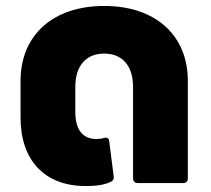

<svg xmlns="http://www.w3.org/2000/svg" viewBox="-20 -615 710 645"><path d="M268 10C308 10 333 5 352 -4C360 -8 363 -13 362 -22L347 -140C346 -151 339 -154 331 -152C321 -149 313 -148 304 -148C258 -148 233 -179 233 -239V-323C233 -394 269 -435 330 -435C391 -435 427 -394 427 -323V-16C427 -6 433 0 443 0H595C605 0 611 -6 611 -16V-343C611 -497 502 -595 330 -595C158 -595 49 -497 49 -343V-221C49 -76 130 10 268 10Z"/></svg>

Font: LINE Seed Sans TH ExtraBold
Style: Regular
Weight: 800
Designer: Dalton Maag Ltd | Thai characters by Cadson Demak Co.,Ltd.
Foundry: Dalton Maag Ltd
Version: Version 1.003